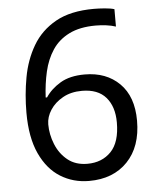

<svg xmlns="http://www.w3.org/2000/svg" viewBox="-53 -769 677 824"><g transform="rotate(-5 286.0 -357.0)"><path d="M55 -305Q55 -382 68.5 -456.5Q82 -531 117.5 -591.5Q153 -652 217 -688Q281 -724 382 -724Q403 -724 428.5 -722Q454 -720 470 -715V-640Q452 -646 429.5 -649Q407 -652 384 -652Q315 -652 269 -629Q223 -606 196.5 -566Q170 -526 158 -474Q146 -422 143 -363H149Q172 -398 213 -422.5Q254 -447 318 -447Q411 -447 468 -390.5Q525 -334 525 -230Q525 -118 463.5 -54Q402 10 298 10Q230 10 175 -24Q120 -58 87.5 -128Q55 -198 55 -305ZM297 -64Q360 -64 399 -104.5Q438 -145 438 -230Q438 -298 403.5 -338Q369 -378 300 -378Q253 -378 218 -358.5Q183 -339 163.5 -309Q144 -279 144 -247Q144 -204 161 -161.5Q178 -119 212 -91.5Q246 -64 297 -64Z"/></g></svg>

Font: Noto Sans Nushu
Style: Regular
Weight: 400
Designer: Lisa Huang
Foundry: Lisa Huang
Version: Version 1.003; ttfautohint (v1.8.4.7-5d5b)